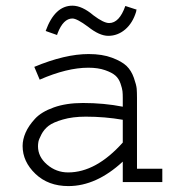

<svg xmlns="http://www.w3.org/2000/svg" viewBox="-20 -625 626 659"><path d="M450.2 -289.1V-45.9H537.1V0H401.4V-70.3Q310.5 13.7 214.8 13.7Q145.5 13.7 101.6 -28.3Q57.6 -70.3 57.6 -124Q57.6 -146.5 67.9 -169.9Q78.1 -193.4 100.1 -217.3Q122.1 -241.2 164.6 -256.3Q207 -271.5 264.6 -271.5Q336.9 -271.5 401.4 -258.8V-289.1Q401.4 -302.7 400.4 -312Q399.4 -321.3 393.6 -338.4Q387.7 -355.5 376 -365.7Q364.3 -376 340.3 -384.3Q316.4 -392.6 283.2 -392.6Q210 -392.6 116.2 -351.6L97.7 -395.5Q203.1 -439.5 284.2 -439.5Q331.1 -439.5 364.7 -426.8Q398.4 -414.1 414.6 -398.4Q430.7 -382.8 439.5 -357.9Q448.2 -333 449.2 -320.3Q450.2 -307.6 450.2 -289.1ZM401.4 -135.7V-213.9Q339.8 -224.6 274.4 -224.6Q229.5 -224.6 195.8 -214.8Q162.1 -205.1 146.5 -192.9Q130.9 -180.7 122.1 -163.6Q113.3 -146.5 111.8 -138.2Q110.4 -129.9 110.4 -123Q110.4 -86.9 141.6 -60.1Q172.9 -33.2 213.9 -33.2Q309.6 -33.2 401.4 -135.7ZM410.2 -604.5 449.2 -591.8Q447.3 -589.8 447.3 -585Q435.5 -545.9 409.7 -523.9Q383.8 -502 351.6 -502Q321.3 -502 282.2 -533.2Q244.1 -561.5 228.5 -561.5Q197.3 -561.5 177.7 -510.7L175.8 -504.9L136.7 -518.6Q168 -605.5 228.5 -605.5Q261.7 -605.5 300.8 -572.3Q335.9 -545.9 354.5 -545.9Q389.6 -545.9 410.2 -604.5Z"/></svg>

Font: Thabit
Style: Regular
Weight: 500
Designer: Regenerated by Nadim Shaikli
Foundry: MAK Alagha
Version: 0.01